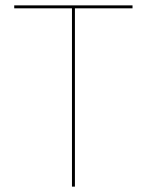

<svg xmlns="http://www.w3.org/2000/svg" viewBox="-20 -695 552 715"><path d="M248 0H259V-664H473.5V-675H33V-664H248Z"/></svg>

Font: Anybody Thin
Style: Regular
Weight: 100
Designer: Tyler Finck
Foundry: Etcetera Type Company
Version: Version 1.114;gftools[0.9.25]